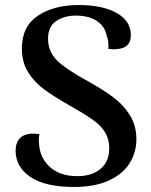

<svg xmlns="http://www.w3.org/2000/svg" viewBox="-20 -729 601 763"><path d="M42 -130Q42 -161 59 -179.5Q76 -198 113 -198Q119 -198 137 -196Q134 -186 134 -173Q134 -166 136 -148Q142 -97 181 -63Q220 -29 288 -29Q344 -29 379 -57.5Q414 -86 414 -140Q414 -176 398 -202.5Q382 -229 351.5 -251Q321 -273 267 -304Q195 -344 154.5 -374.5Q114 -405 90.5 -444Q67 -483 67 -537Q67 -624 130.5 -666.5Q194 -709 293 -709Q387 -709 443.5 -677.5Q500 -646 500 -589Q500 -537 444 -534Q440 -533 432 -533Q424 -533 410 -535Q411 -540 411 -548Q411 -571 404 -586Q398 -623 366 -645Q334 -667 281 -667Q236 -667 203.5 -645.5Q171 -624 171 -575Q171 -525 205.5 -490Q240 -455 328 -407Q389 -373 429.5 -343Q470 -313 496 -271.5Q522 -230 522 -176Q522 -124 495.5 -81Q469 -38 413 -12Q357 14 274 14Q159 14 100.5 -26Q42 -66 42 -130Z"/></svg>

Font: Arima Madurai
Style: Bold
Weight: 700
Designer: Joana Correia and Natanael Gama
Foundry: NDISCOVER
Version: Version 1.019